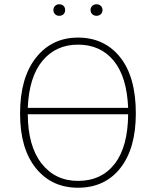

<svg xmlns="http://www.w3.org/2000/svg" viewBox="-20 -869 730 899"><path d="M257 -795Q245 -795 237.5 -803Q230 -811 230 -822Q230 -833 237.5 -841Q245 -849 257 -849Q270 -849 277.5 -841.5Q285 -834 285 -822Q285 -810 277.5 -802.5Q270 -795 257 -795ZM452 -802.5Q444 -795 432 -795Q420 -795 412 -802.5Q404 -810 404 -822Q404 -834 412 -841.5Q420 -849 432 -849Q444 -849 452 -841.5Q460 -834 460 -822Q460 -810 452 -802.5ZM345 -693Q469 -693 542.5 -601Q616 -509 616 -338Q616 -174 543.5 -82Q471 10 345 10Q222 10 148 -81.5Q74 -173 74 -337Q74 -505 148.5 -599Q223 -693 345 -693ZM345 -660Q242 -660 179 -584.5Q116 -509 110 -364H580Q574 -510 512 -585Q450 -660 345 -660ZM345 -22Q455 -22 517 -102Q579 -182 580 -334H110Q111 -184 175 -103Q239 -22 345 -22Z"/></svg>

Font: Fira Sans UltraLight
Style: Regular
Weight: 200
Designer: Carrois Corporate & Edenspiekermann AG
Foundry: Carrois Corporate GbR & Edenspiekermann AG
Version: Version 4.106;PS 004.106;hotconv 1.0.70;makeotf.lib2.5.58329